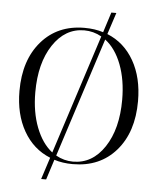

<svg xmlns="http://www.w3.org/2000/svg" viewBox="-56 -774 754 918"><g transform="rotate(5 320.5 -315.0)"><path d="M176 96 210 -9Q128 -42 82 -122.5Q36 -203 36 -315Q36 -463 113.5 -552.5Q191 -642 320 -642Q370 -642 410 -629L441 -726H465L431 -622Q513 -589 559 -508.5Q605 -428 605 -315Q605 -166 527.5 -77Q450 12 320 12Q271 12 231 -1L200 96ZM112 -315Q112 -220 140.5 -146.5Q169 -73 218 -35L403 -608Q364 -630 320 -630Q228 -630 170 -542.5Q112 -455 112 -315ZM320 0Q413 0 471 -87.5Q529 -175 529 -315Q529 -410 501 -483.5Q473 -557 423 -595L238 -22Q277 0 320 0Z"/></g></svg>

Font: Arapey Regular-Display
Style: Regular
Weight: 400
Designer: Eduardo Rodriguez Tunni
Foundry: Eduardo Rodriguez Tunni
Version: Version 4.000